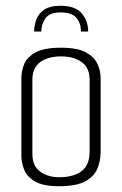

<svg xmlns="http://www.w3.org/2000/svg" viewBox="-20 -640 423 664"><path d="M189 -620Q241 -620 263 -593.5Q285 -567 285 -531H260Q260 -559 244.5 -578Q229 -597 189 -597Q152 -597 137.5 -577Q123 -557 123 -531H98Q98 -550 105 -571Q112 -592 132 -606Q152 -620 189 -620ZM184 4Q130 4 102 -12Q74 -28 64 -52.5Q54 -77 54 -101V-370Q54 -395 64 -419Q74 -443 103.5 -459Q133 -475 191 -475Q248 -475 277 -459Q306 -443 317 -419Q328 -395 328 -370V-115Q328 -84 316.5 -56.5Q305 -29 274 -12.5Q243 4 184 4ZM184 -27Q234 -27 262 -48Q290 -69 290 -116V-364Q290 -405 263 -425Q236 -445 191 -445Q147 -445 119.5 -425.5Q92 -406 92 -364V-108Q92 -66 119 -46.5Q146 -27 184 -27Z"/></svg>

Font: Smooch Sans Thin Light
Style: Regular
Weight: 300
Version: Version 1.010